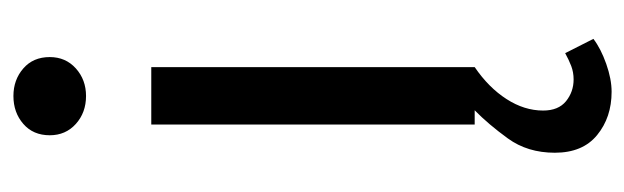

<svg xmlns="http://www.w3.org/2000/svg" viewBox="-346 -388 940 289"><g transform="rotate(-90 124.5 -244.0)"><path d="M130.4 206.1Q91.8 206.1 65.2 184.3Q38.6 162.6 38.6 120.6Q38.6 79.6 60.1 50Q81.5 20.5 102.5 0H81.1V-486.8H167.5V0Q136.7 21 119.4 47.9Q102.1 74.7 102.1 103Q102.1 126 116.2 137.5Q130.4 148.9 148.9 148.9Q159.7 148.9 169.2 145.3Q178.7 141.6 188.5 136.2L210 178.7Q195.3 189.9 172.4 198Q149.4 206.1 130.4 206.1ZM124 -585Q99.1 -585 82 -600.3Q64.9 -615.7 64.9 -639.6Q64.9 -664.6 82 -679.4Q99.1 -694.3 124 -694.3Q148.4 -694.3 165.5 -679.4Q182.6 -664.6 182.6 -639.6Q182.6 -615.7 165.5 -600.3Q148.4 -585 124 -585Z"/></g></svg>

Font: Varta Light Medium
Style: Regular
Weight: 500
Version: Version 1.004